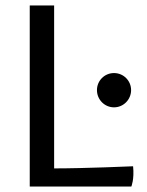

<svg xmlns="http://www.w3.org/2000/svg" viewBox="-20 -683 540 703"><path d="M88.9 0H460.9C460.9 0 472.2 -26.4 467.3 -74.2C467.3 -74.2 290 -66.4 178.2 -66.4V-663.1H88.9ZM397.5 -290C432.1 -290 460 -318.4 460 -353C460 -387.7 432.1 -415.5 397.5 -415.5C362.8 -415.5 335 -387.7 335 -353C335 -318.4 362.8 -290 397.5 -290Z"/></svg>

Font: Basic
Style: Regular
Weight: 400
Designer: Magnus Gaarde
Foundry: Magnus Gaarde
Version: Version 1.001